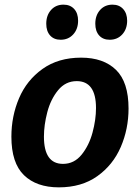

<svg xmlns="http://www.w3.org/2000/svg" viewBox="-20 -794 601 826"><path d="M533 -327Q533 -239 499.5 -161.5Q466 -84 398.5 -36Q331 12 233 12Q137 12 83 -40.5Q29 -93 29 -206Q29 -294 62 -371.5Q95 -449 163 -497.5Q231 -546 329 -546Q425 -546 479 -493.5Q533 -441 533 -327ZM169 -206Q169 -89 251 -89Q299 -89 331 -128.5Q363 -168 378 -223.5Q393 -279 393 -329Q393 -445 310 -445Q262 -445 230 -406Q198 -367 183.5 -311.5Q169 -256 169 -206ZM179 -692Q179 -728 199.5 -751Q220 -774 253 -774Q282 -774 299 -755.5Q316 -737 316 -705Q316 -669 295 -646Q274 -623 241 -623Q212 -623 195.5 -641.5Q179 -660 179 -692ZM390 -692Q390 -728 410.5 -751Q431 -774 464 -774Q493 -774 510 -755Q527 -736 527 -705Q527 -669 506 -646Q485 -623 452 -623Q423 -623 406.5 -641.5Q390 -660 390 -692Z"/></svg>

Font: Bitter Pro
Style: Bold Italic
Weight: 700
Italic angle: -9°
Designer: Sol Matas, and Bitter project Authors
Foundry: Sol Matas
Version: Version 1.010